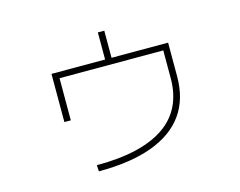

<svg xmlns="http://www.w3.org/2000/svg" viewBox="-94 -783 1187 951"><g transform="rotate(-15 500.0 -307.0)"><path d="M301 -6Q417 -6 504 -26.5Q591 -47 649.5 -87.5Q708 -128 737 -188.5Q766 -249 766 -328V-470H234V-254H201V-501H476V-640H509V-501H799V-328Q799 -212 743 -133.5Q687 -55 576.5 -14.5Q466 26 303 26Z"/></g></svg>

Font: M PLUS 2 Thin ExtraLight
Style: Regular
Weight: 250
Version: Version 1.001